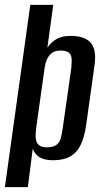

<svg xmlns="http://www.w3.org/2000/svg" viewBox="-27 -650 422 786"><path d="M-7 116 97 -630H191L167 -455Q183 -478 205 -490.5Q227 -503 263 -503Q302 -503 325.5 -490Q349 -477 357.5 -451Q366 -425 360 -383L326 -140Q319 -90 303.5 -57.5Q288 -25 260.5 -9.5Q233 6 191 6Q154 6 134.5 -6.5Q115 -19 107 -41L87 116ZM165 -47Q191 -47 204 -57Q217 -67 221.5 -83.5Q226 -100 229 -120L265 -372Q266 -387 266.5 -400Q267 -413 263.5 -422.5Q260 -432 250 -437.5Q240 -443 220 -443Q199 -443 186 -433.5Q173 -424 166 -408.5Q159 -393 156 -374L122 -133Q120 -117 119 -102Q118 -87 121 -74.5Q124 -62 134.5 -54.5Q145 -47 165 -47Z"/></svg>

Font: Alumni Sans SemiBold
Style: Italic
Weight: 600
Italic angle: -8°
Version: Version 1.016